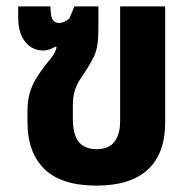

<svg xmlns="http://www.w3.org/2000/svg" viewBox="-20 -568 603 601"><path d="M282 13Q172 13 119 -39Q66 -91 66 -185V-220Q66 -252 73 -276.5Q80 -301 93.5 -323Q107 -345 125 -368Q132 -376 139 -385Q146 -394 151 -403Q156 -412 157 -421L154 -422Q145 -417 135.5 -413.5Q126 -410 115 -410Q81 -410 59 -437Q37 -464 37 -513V-548H138Q138 -520 144 -508Q150 -496 165 -496Q172 -496 180.5 -499.5Q189 -503 197 -510L213 -548H288V-482Q288 -450 285 -429Q282 -408 274 -391Q266 -374 252 -352Q240 -334 230 -318.5Q220 -303 214 -284Q208 -265 208 -234V-197Q208 -163 216.5 -141.5Q225 -120 242 -110.5Q259 -101 282 -101Q320 -101 338 -124Q356 -147 356 -189V-548H497V-185Q497 -87 442.5 -37Q388 13 282 13Z"/></svg>

Font: Noto Sans Thai SemiCondensed
Style: Bold
Weight: 700
Width: 4
Designer: Monotype Design Team
Foundry: Monotype Imaging Inc.
Version: Version 2.001